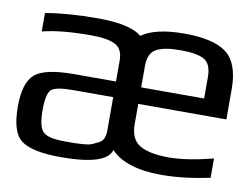

<svg xmlns="http://www.w3.org/2000/svg" viewBox="-61 -580 889 676"><g transform="rotate(10 383.5 -242.0)"><path d="M745 -329V-222H430V-149Q430 -95 465 -75Q500 -55 568 -55Q632 -55 726 -79V-10Q632 10 553 10Q426 10 372 -47Q357 10 194 10Q89 10 51 -20Q14 -48 14 -140Q14 -224 49 -255Q84 -286 189 -286H339V-361Q339 -403 311 -417Q283 -431 225 -431Q116 -431 51 -414V-480Q129 -494 237 -494Q355 -494 395 -459Q444 -494 548 -494Q652 -494 698.5 -458.5Q745 -423 745 -329ZM544 -434Q485 -434 457.5 -418.5Q430 -403 430 -357V-281H655V-357Q655 -404 629.5 -419Q604 -434 544 -434ZM198 -47Q223 -47 231.5 -47Q240 -47 262 -48.5Q284 -50 293.5 -54Q303 -58 316 -64.5Q329 -71 334 -82.5Q339 -94 339 -109V-230H195Q133 -230 117.5 -215Q102 -200 102 -141Q102 -83 120 -65Q138 -47 198 -47Z"/></g></svg>

Font: Gamestation Display
Style: Regular
Weight: 400
Designer: Jonas Hecksher
Foundry: Jonas Hecksher, Playtypeª, e-types AS
Version: Version 1.003